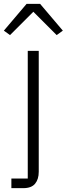

<svg xmlns="http://www.w3.org/2000/svg" viewBox="-51 -776 346 996"><path d="M8 150H93V-512H150V115Q150 154 131 177Q112 200 70 200H8ZM157 -756 275 -617 243 -594 122 -715 1 -594 -31 -617 87 -756Z"/></svg>

Font: IBM Plex Sans Thai Looped Light
Style: Regular
Weight: 300
Designer: Mike Abbink, Paul van der Laan, Pieter van Rosmalen, Ben Mitchell, Mark Frömberg
Foundry: Bold Monday
Version: Version 1.1